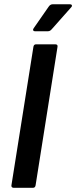

<svg xmlns="http://www.w3.org/2000/svg" viewBox="-20 -894 363 914"><path d="M44.5 0Q39.5 0 36.5 -3.3Q33.4 -6.7 34.4 -11.7L139.1 -671.3Q141.1 -683 151.5 -683H243.7Q249.4 -683 252.1 -680Q254.8 -677 253.8 -671.3L149.4 -11.7Q147.4 0 137.1 0ZM146.1 -745.2Q140.1 -745.2 138.1 -749.4Q136.1 -753.6 140.1 -759.3L211.5 -862Q219.2 -873.7 230.9 -873.7H313.3Q320 -873.7 322 -869.1Q324 -864.4 318.6 -859L228.1 -756.9Q223.4 -751.2 218.8 -748.2Q214.1 -745.2 207.7 -745.2Z"/></svg>

Font: Sofia Sans Hairline
Style: Italic
Weight: 1
Italic angle: -9°
Designer: Botio Nikoltchev, Ani Petrova
Foundry: lettersoup
Version: Version 4.102